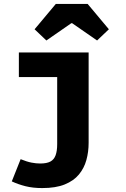

<svg xmlns="http://www.w3.org/2000/svg" viewBox="-20 -765 640 977"><path d="M195 192Q147 192 109.5 182.5Q72 173 40 158L85 45Q117 58 140.5 62.5Q164 67 184 67Q218 67 236.5 57Q255 47 263 25Q271 3 271 -32V-373H76V-498H431V-38Q431 8 419.5 49.5Q408 91 381.5 123Q355 155 309.5 173.5Q264 192 195 192ZM216 -559 156 -616 264 -745H426L534 -616L474 -559L347 -647H343Z"/></svg>

Font: Source Code Pro ExtraBold
Style: Regular
Weight: 800
Monospace: yes
Designer: Paul D. Hunt, Teo Tuominen
Foundry: Adobe Systems Incorporated
Version: Version 1.018;hotconv 1.0.116;makeotfexe 2.5.65601